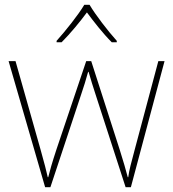

<svg xmlns="http://www.w3.org/2000/svg" viewBox="-20 -783 725 804"><path d="M355 -763H333C309 -722 254 -653 217 -612V-606H238C275 -643 316 -693 344 -731C372 -693 411 -643 448 -606H469V-612C432 -653 379 -722 355 -763ZM380 -388 506 1H528L669 -527H643L544 -156C529 -99 521 -72 517 -41H515C507 -72 497 -106 481 -157L362 -527H341L216 -156C196 -95 190 -72 182 -41H180C173 -72 167 -95 150 -156L45 -527H16L169 1H191L320 -388C331 -420 339 -446 349 -482H351C361 -446 369 -423 380 -388Z"/></svg>

Font: Noto Sans Canadian Aboriginal Thin
Style: Regular
Weight: 100
Designer: Monotype Design Team, Typotheque's Kevin King
Foundry: Monotype Imaging Inc.
Version: Version 2.004